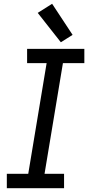

<svg xmlns="http://www.w3.org/2000/svg" viewBox="-20 -993 472 1013"><path d="M16 0H318V-76H215L312 -660H425V-735H123V-660H226L129 -76H16ZM301 -770 363 -809 255 -973 179 -925Z"/></svg>

Font: Iosevka Sparkle
Style: Italic
Weight: 400
Italic angle: -9°
Designer: Belleve Invis
Foundry: Belleve Invis
Version: Version 4.5.0; ttfautohint (v1.8.3)